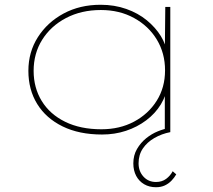

<svg xmlns="http://www.w3.org/2000/svg" viewBox="-20 -554 895 805"><path d="M408 10Q312 10 242.5 -24Q173 -58 136 -118Q99 -178 99 -257Q99 -336 139 -398.5Q179 -461 247 -497.5Q315 -534 402 -534Q460 -534 509.5 -516.5Q559 -499 595.5 -469Q632 -439 654.5 -402.5Q677 -366 680 -329H671L673 -525H694V0H671V-186L683 -201Q678 -155 654.5 -116.5Q631 -78 593 -49.5Q555 -21 508 -5.5Q461 10 408 10ZM405 -12Q482 -12 542 -44Q602 -76 637 -131.5Q672 -187 672 -259Q672 -331 637.5 -388Q603 -445 542 -478.5Q481 -512 403 -512Q321 -512 257 -478.5Q193 -445 157 -387.5Q121 -330 121 -257Q121 -186 155 -130.5Q189 -75 253 -43.5Q317 -12 405 -12ZM634 231Q606 231 584.5 218.5Q563 206 551 183.5Q539 161 539 131Q539 97 554.5 70.5Q570 44 593 25.5Q616 7 642 -3.5Q668 -14 689 -17L694 0Q658 7 627.5 24.5Q597 42 579 68.5Q561 95 561 131Q561 164 581.5 186.5Q602 209 634 209Q659 209 676.5 196Q694 183 704 164L719 177Q711 191 699 203.5Q687 216 671 223.5Q655 231 634 231Z"/></svg>

Font: Lexend Peta Thin
Style: Regular
Weight: 250
Version: Version 1.007